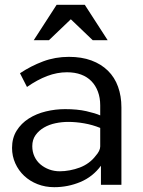

<svg xmlns="http://www.w3.org/2000/svg" viewBox="-20 -767 594 797"><path d="M399 0V-79Q365 -33 313.5 -11.5Q262 10 205 10Q168 10 136 -2.5Q104 -15 80.5 -37Q57 -59 43.5 -89Q30 -119 30 -153Q30 -194 49 -224.5Q68 -255 99.5 -275Q131 -295 170.5 -304.5Q210 -314 250 -314Q301 -314 338.5 -305.5Q376 -297 396 -288V-330Q396 -361 386.5 -386.5Q377 -412 359.5 -430Q342 -448 316.5 -457.5Q291 -467 258 -467Q217 -467 176 -451.5Q135 -436 92 -406L63 -463Q108 -493 158.5 -512Q209 -531 266 -531Q319 -531 359.5 -516Q400 -501 428 -473.5Q456 -446 470 -407Q484 -368 484 -321V0ZM377 -120Q386 -130 391 -140Q396 -150 396 -159V-236Q364 -249 329.5 -255Q295 -261 263 -261Q237 -261 210.5 -255.5Q184 -250 162.5 -237.5Q141 -225 127.5 -206Q114 -187 114 -160Q114 -137 123 -117.5Q132 -98 148 -84.5Q164 -71 184.5 -63.5Q205 -56 228 -56Q248 -56 269.5 -60Q291 -64 311 -71.5Q331 -79 348 -91.5Q365 -104 377 -120ZM215 -747H332L427 -600H365L274 -687L183 -600H120Z"/></svg>

Font: Rising Sun
Style: Regular
Weight: 400
Designer: Matt McInerney, Pablo Impallari, Rodrigo Fuenzalida (Raleway font), Stephen Hutchings (Greek), Cristiano Sobral (main ch
Foundry: The Rising Sun Project Authors
Version: Version 4.327; ttfautohint (v1.8.4.7-5d5b-dirty)